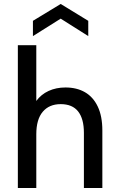

<svg xmlns="http://www.w3.org/2000/svg" viewBox="-20 -948 596 968"><path d="M70 0V-720H163V-439Q187 -472 225 -489.5Q263 -507 310 -507Q367 -507 408.5 -483Q450 -459 473 -410.5Q496 -362 496 -290V0H403V-278Q403 -349 374 -386Q345 -423 286 -423Q228 -423 195.5 -384.5Q163 -346 163 -271V0ZM146 -766V-843L286 -928L425 -843V-766L286 -854Z"/></svg>

Font: Envelope Sans Variable
Style: Regular
Weight: 500
Designer: Andreas Rasmussen / Norman Anderson
Foundry: mail.de GmbH
Version: Version 1.150